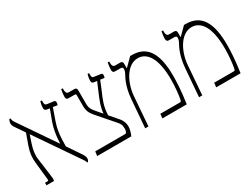

<svg xmlns="http://www.w3.org/2000/svg" viewBox="-54 -1140 2144 1637"><g transform="rotate(-30 1018.5 -321.5)"><path d="M52 0H126C131 -15 130 -28 125 -58L103 -224C95 -272 104 -322 120 -371L146 -449L431 -33C442 -17 448 -9 448 4H458C464 -3 469 -13 469 -26C469 -42 460 -60 444 -83L361 -205C361 -326 373 -380 395 -443L433 -551L476 -544C479 -554 481 -562 481 -570C481 -581 476 -588 465 -589L404 -597C385 -600 380 -606 380 -632V-647H365C358 -624 355 -605 355 -588C355 -567 361 -561 379 -558L405 -554L365 -446C347 -397 333 -325 331 -248L89 -602C79 -616 73 -627 73 -641V-647H59C54 -635 49 -623 49 -610C49 -598 53 -583 67 -564L126 -478L87 -369C67 -313 62 -263 68 -213L86 -43C88 -29 85 -25 73 -25H52Z M551 0H887C898 -24 909 -57 909 -88C908 -115 901 -144 875 -174L806 -254C808 -343 837 -402 862 -461L899 -551L939 -546C942 -552 944 -563 944 -571C944 -581 940 -589 929 -590L870 -598C849 -600 845 -606 845 -632V-647H830C823 -621 820 -605 820 -589C820 -566 826 -561 844 -558L871 -555L832 -463C812 -416 783 -350 779 -286L751 -318C705 -372 692 -385 692 -439V-562C692 -582 686 -592 667 -592H613C595 -592 586 -605 586 -630V-647H570C565 -620 562 -593 562 -579C562 -558 568 -549 587 -549H646C658 -549 660 -545 660 -533V-433C660 -384 671 -357 707 -316L841 -162C861 -139 872 -125 872 -87C872 -76 871 -64 866 -55C863 -48 860 -43 851 -43H557Z M1024 0H1056L1078 -286C1088 -413 1159 -550 1267 -550C1351 -550 1423 -471 1423 -251C1423 -174 1414 -103 1407 -65C1403 -45 1402 -43 1387 -43H1198L1193 0H1433C1452 -127 1455 -217 1455 -268C1455 -489 1388 -598 1238 -598H1221L1146 -523L1144 -524V-567C1144 -583 1138 -592 1119 -592H1071C1052 -592 1043 -605 1043 -631V-647H1028C1023 -620 1020 -594 1020 -579C1020 -559 1026 -549 1045 -549H1092C1112 -549 1120 -544 1120 -533C1120 -516 1118 -507 1109 -489C1095 -462 1056 -399 1046 -274Z M1554 0H1586L1608 -286C1618 -413 1689 -550 1797 -550C1881 -550 1953 -471 1953 -251C1953 -174 1944 -103 1937 -65C1933 -45 1932 -43 1917 -43H1728L1723 0H1963C1982 -127 1985 -217 1985 -268C1985 -489 1918 -598 1768 -598H1751L1676 -523L1674 -524V-567C1674 -583 1668 -592 1649 -592H1601C1582 -592 1573 -605 1573 -631V-647H1558C1553 -620 1550 -594 1550 -579C1550 -559 1556 -549 1575 -549H1622C1642 -549 1650 -544 1650 -533C1650 -516 1648 -507 1639 -489C1625 -462 1586 -399 1576 -274Z"/></g></svg>

Font: Noto Serif Hebrew SemiCondensed ExtraLight
Style: Regular
Weight: 200
Width: 4
Designer: Monotype Design Team
Foundry: Monotype Imaging Inc.
Version: Version 2.004